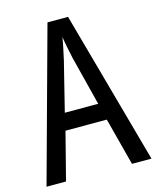

<svg xmlns="http://www.w3.org/2000/svg" viewBox="-109 -791 707 866"><g transform="rotate(-15 245.0 -357.5)"><path d="M399 0 341 -222H148L91 0H0L196 -715H292L490 0ZM322 -301 264 -530Q259 -553 253 -582.5Q247 -612 244 -634Q240 -608 234 -581Q228 -554 223 -530L166 -301Z"/></g></svg>

Font: Avrile Sans Condensed
Style: Regular
Weight: 400
Width: 3
Designer: Monotype Design Team
Foundry: Monotype Imaging Inc.
Version: Version 2.001;September 10, 2019;FontCreator 11.5.0.2425 64-